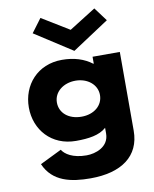

<svg xmlns="http://www.w3.org/2000/svg" viewBox="-113 -909 1018 1267"><g transform="rotate(-10 396.5 -275.0)"><path d="M83 126C137 251 260.6 275 390.1 275C596.3 275 724 186 724 14V-513H541.3V-467H537.7C486.9 -506 420.3 -528 338 -528C174 -528 69 -406 69 -256C69 -106 174 15 338 15C422.7 15 495.3 5 541.3 -37V1C541.3 92 449.4 121 390.1 121C296.9 121 247 86 228 55ZM257 -256C257 -327 321.1 -377 402.2 -377C482 -377 545.7 -327 545.7 -256C545.7 -186 485.7 -136 402.2 -136C315.1 -136 257 -186 257 -256ZM676 -734 608 -825 430 -713 247 -825 179 -734 430 -572Z"/></g></svg>

Font: Hussar
Style: BdSuprExt
Weight: 700
Foundry: Cannot Into Space Fonts
Version: Version 2.00